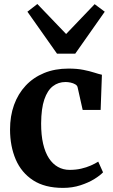

<svg xmlns="http://www.w3.org/2000/svg" viewBox="-20 -904 551 935"><path d="M286.8 11Q198.1 11 141.1 -26.1Q84.1 -63.3 56.5 -127.6Q29 -192 28.9 -273.2Q28.8 -338.6 48.3 -392.9Q67.9 -447.2 105 -486.9Q142 -526.6 194.7 -548.3Q247.4 -570 313.5 -570Q355.4 -570 386.1 -563.8Q416.8 -557.7 438.9 -550.5Q461.1 -543.3 476.3 -540L470.1 -368.7H382.6L357.9 -479Q356.1 -487.8 346.3 -493.4Q336.5 -499.1 323.6 -501.9Q310.7 -504.6 299.1 -504.6Q264.1 -504.6 237.6 -484.3Q211.1 -464 195.9 -419.8Q180.8 -375.6 180.3 -303.1Q180.1 -246.5 190 -204Q199.9 -161.4 218.3 -133.3Q236.8 -105.2 262.4 -91Q288.1 -76.7 318.8 -76.7Q349.6 -76.7 375.4 -82.7Q401.2 -88.7 422.1 -97.9Q443 -107.1 458.4 -116.9L481.8 -64.8Q468 -49.9 439.5 -32.2Q411 -14.5 371.8 -1.8Q332.7 11 286.8 11ZM257.5 -642.8 113.5 -847 161.9 -884.5 302 -738.4 440.9 -883.7 490.1 -847 346.5 -642.8Z"/></svg>

Font: Merriweather Light
Style: Regular
Weight: 300
Version: Version 2.100